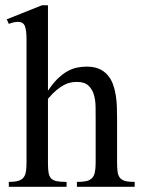

<svg xmlns="http://www.w3.org/2000/svg" viewBox="-20 -715 540 735"><path d="M274.4 0V-18.6Q295.9 -18.6 309.6 -21.5Q323.2 -24.4 331.5 -32.5Q339.8 -40.5 343 -54.9Q346.2 -69.3 346.2 -91.8V-258.8Q346.2 -280.8 345.9 -305.7Q345.7 -330.6 339.6 -351.8Q333.5 -373 318.6 -387.2Q303.7 -401.4 274.4 -401.4Q263.2 -401.4 251.2 -399.2Q239.3 -397 225.8 -390.1Q212.4 -383.3 197 -370.6Q181.6 -357.9 163.6 -336.9V-91.8Q163.6 -69.3 165.8 -54.9Q168 -40.5 175.3 -32.5Q182.6 -24.4 196.8 -21.5Q210.9 -18.6 234.9 -18.6V0H13.7V-18.6Q35.6 -18.6 49.1 -22.5Q62.5 -26.4 69.6 -34.9Q76.7 -43.5 79.1 -57.4Q81.5 -71.3 81.5 -91.8V-564Q81.5 -599.1 75.2 -615.2Q68.8 -631.3 48.8 -631.3Q42.5 -631.3 33.4 -629.6Q24.4 -627.9 13.7 -623.5L5.9 -641.1L140.6 -694.8H163.6V-367.7Q183.1 -397 202.1 -415Q221.2 -433.1 239.7 -443.1Q258.3 -453.1 276.4 -456.5Q294.4 -460 312 -460Q340.3 -460 359.9 -451.2Q379.4 -442.4 392.3 -427.2Q405.3 -412.1 412.6 -392.1Q419.9 -372.1 423.3 -349.9Q426.8 -327.6 427.5 -304.2Q428.2 -280.8 428.2 -258.8V-91.8Q428.2 -70.3 430.4 -56.2Q432.6 -42 439.7 -33.7Q446.8 -25.4 460 -22Q473.1 -18.6 495.6 -18.6V0Z"/></svg>

Font: Doulos SIL CyrE
Style: Regular
Weight: 400
Designer: Walt Agee, Victor Gaultney, Peter Martin, Debbi Hosken, Becca Hirsbrunner
Foundry: SIL International
Version: Version 5.000